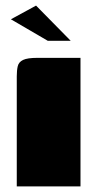

<svg xmlns="http://www.w3.org/2000/svg" viewBox="-20 -667 348 687"><path d="M40 0Q40 -99 40 -197.5Q40 -296 40 -394Q40 -415 43.5 -430Q47 -445 62.5 -452.5Q78 -460 114 -460H268V0ZM151 -521 19 -598 109 -647 233 -521Z"/></svg>

Font: Genos Thin Black
Style: Regular
Weight: 900
Version: Version 1.010